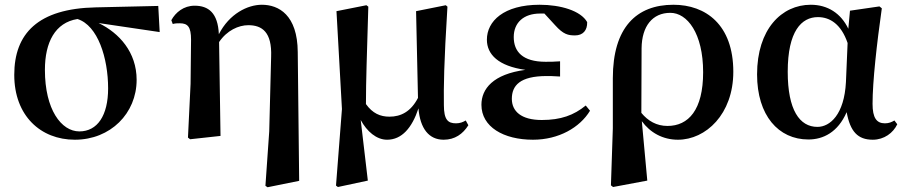

<svg xmlns="http://www.w3.org/2000/svg" viewBox="-20 -572 3811 808"><path d="M295 16C445 16 555 -95 555 -236C555 -352 482 -433 395 -475L652 -437L646 -547L383 -541C140 -536 40 -431 40 -257C40 -85 151 16 295 16ZM306 -492C392 -465 435 -327 435 -200C435 -86 390 -19 314 -19C238 -19 169 -111 169 -278C169 -394 212 -477 306 -492Z M1097 210 1106 216 1239 189 1233 -353C1232 -509 1153 -552 1082 -552C1022 -552 945 -514 901 -428C897 -518 857 -548 799 -548C753 -548 719 -520 701 -487L707 -471C718 -474 726 -474 737 -474C770 -474 784 -459 784 -405L782 -219L771 7L780 14L908 0L902 -395C935 -444 984 -466 1025 -466C1083 -466 1125 -437 1121 -333L1113 -19Z M1609 16C1671 16 1714 -34 1741 -116C1748 -31 1785 16 1847 16C1894 16 1928 -8 1951 -45L1940 -65C1928 -58 1916 -53 1899 -53C1865 -53 1848 -68 1848 -130C1847 -203 1848 -305 1863 -544L1856 -550L1731 -525L1739 -160C1709 -102 1667 -81 1619 -81C1580 -81 1548 -95 1520 -134C1520 -233 1524 -334 1530 -544L1522 -550L1396 -525L1419 -113L1394 209L1402 215L1528 188L1498 -67C1524 -19 1564 16 1609 16Z M2223 16C2331 16 2420 -35 2463 -106L2445 -128C2395 -87 2340 -67 2260 -67C2173 -67 2134 -104 2134 -156C2134 -212 2168 -252 2281 -252C2293 -252 2306 -252 2337 -250V-314C2312 -312 2296 -312 2276 -312C2179 -312 2142 -355 2142 -416C2142 -477 2184 -515 2253 -515H2271L2316 -466C2351 -427 2371 -423 2400 -423C2433 -423 2452 -444 2451 -479C2424 -527 2339 -552 2251 -552C2100 -552 2029 -483 2029 -405C2029 -343 2077 -294 2191 -278C2055 -260 2006 -198 2006 -131C2006 -38 2099 16 2223 16Z M2551 208 2560 215 2704 188 2681 -62C2716 -14 2769 16 2833 16C2950 16 3066 -91 3066 -270C3066 -468 2950 -552 2814 -552C2658 -552 2559 -456 2559 -243V-32ZM2679 -97 2680 -369C2681 -462 2726 -518 2801 -518C2872 -518 2939 -432 2939 -268C2939 -109 2877 -42 2789 -42C2743 -42 2707 -63 2679 -97Z M3382 15C3444 15 3506 -15 3543 -100C3558 -18 3590 16 3653 16C3701 16 3739 -13 3756 -49L3744 -65C3732 -58 3721 -53 3704 -53C3669 -53 3652 -76 3652 -135C3652 -229 3670 -389 3691 -537L3681 -545L3557 -527L3550 -451C3519 -516 3463 -552 3392 -552C3269 -552 3166 -449 3166 -259C3166 -86 3256 15 3382 15ZM3547 -391 3540 -227C3533 -90 3473 -38 3420 -38C3345 -38 3295 -109 3295 -270C3295 -441 3353 -500 3422 -500C3473 -500 3520 -470 3547 -391Z"/></svg>

Font: Noto Serif CJK KR
Style: Bold
Weight: 700
Designer: Ryoko NISHIZUKA 西塚涼子 (kana & ideographs); Frank Grießhammer (Latin, Greek & Cyrillic); Wenlong ZHANG 张文龙 (bopomofo); San
Foundry: Adobe
Version: Version 2.001;hotconv 1.1.0;makeotfexe 2.6.0